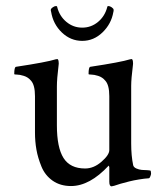

<svg xmlns="http://www.w3.org/2000/svg" viewBox="-20 -624 545 651"><path d="M343.8 -600.6Q343.8 -603.5 347.7 -603.5Q352.5 -603.5 358.9 -599.1Q365.2 -594.7 365.2 -590.8V-586.9Q364.3 -584 364.3 -583Q357.4 -543 327.6 -514.2Q297.9 -485.4 258.8 -485.4Q219.7 -485.4 189.9 -513.7Q160.2 -542 153.3 -584Q153.3 -585 152.3 -587.9V-590.8Q152.3 -594.7 158.7 -599.1Q165 -603.5 169.9 -603.5Q173.8 -603.5 173.8 -600.6Q181.6 -569.3 205.1 -549.8Q228.5 -530.3 258.8 -530.3Q289.1 -530.3 312.5 -549.8Q335.9 -569.3 343.8 -600.6ZM424.8 -333V-137.7Q424.8 -95.7 431.6 -63.5Q433.6 -56.6 442.4 -52.7Q451.2 -48.8 460.9 -47.9Q470.7 -46.9 480.5 -46.9L489.3 -45.9Q492.2 -44.9 492.2 -35.2Q492.2 -32.2 489.7 -25.9Q487.3 -19.5 484.4 -19.5Q469.7 -18.6 451.7 -15.6Q433.6 -12.7 418 -8.8Q402.3 -4.9 388.7 -1Q375 2.9 367.2 5.9L358.4 7.8Q350.6 7.8 350.6 -7.8V-57.6L348.6 -62.5Q284.2 6.8 220.7 6.8Q184.6 6.8 158.7 -11.2Q132.8 -29.3 120.6 -59.1Q108.4 -88.9 103.5 -116.7Q98.6 -144.5 98.6 -174.8V-297.9Q98.6 -335.9 85 -350.6Q75.2 -362.3 61 -366.7Q46.9 -371.1 37.6 -371.1Q28.3 -371.1 28.3 -373Q28.3 -396.5 34.2 -397.5Q137.7 -413.1 168.9 -422.9Q169.9 -422.9 171.9 -423.3Q173.8 -423.8 173.8 -423.8Q177.7 -423.8 178.7 -415.5Q179.7 -407.2 178.7 -403.3Q172.9 -356.4 172.9 -331.1V-199.2Q172.9 -124 195.3 -88.4Q217.8 -52.7 268.6 -52.7Q297.9 -52.7 324.2 -75.7Q350.6 -98.6 350.6 -115.2V-297.9Q350.6 -335.9 336.9 -350.6Q327.1 -362.3 313 -366.7Q298.8 -371.1 289.6 -371.1Q280.3 -371.1 280.3 -373Q280.3 -396.5 286.1 -397.5Q389.6 -413.1 420.9 -422.9Q421.9 -422.9 423.8 -423.3Q425.8 -423.8 425.8 -423.8Q429.7 -423.8 430.7 -415.5Q431.6 -407.2 430.7 -403.3Q424.8 -356.4 424.8 -333Z"/></svg>

Font: Crimson Text
Style: Regular
Weight: 400
Version: Version 0.13